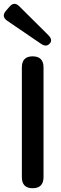

<svg xmlns="http://www.w3.org/2000/svg" viewBox="-45 -999 322 1019"><path d="M128 0Q71 0 71 -59V-641Q71 -700 128 -700Q186 -700 186 -641V-59Q186 0 128 0ZM219 -768Q201 -747 172 -767L-7 -889Q-39 -912 -14 -941L5 -963Q30 -993 57 -966L211 -813Q237 -787 219 -768Z"/></svg>

Font: Zen Maru Gothic
Style: Bold
Weight: 700
Designer: Yoshimichi Ohira
Foundry: Positype
Version: Version 1.001